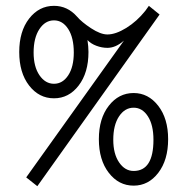

<svg xmlns="http://www.w3.org/2000/svg" viewBox="-20 -623 640 658"><path d="M490.2 -603 526.9 -573.2 107.9 15.1 69.8 -15.1 404.8 -483.9Q376.5 -459 348.1 -459Q329.1 -459 310.3 -466.1Q291.5 -473.1 279.8 -485.8Q283.2 -462.9 283.2 -444.8Q283.2 -373.5 249.5 -329.8Q215.8 -286.1 165 -286.1Q113.8 -286.1 79.8 -329.8Q45.9 -373.5 45.9 -444.8Q45.9 -515.6 79.8 -559.3Q113.8 -603 165 -603Q211.4 -603 244.1 -565.9Q259.8 -547.4 292.2 -526.1Q324.7 -504.9 348.1 -504.9Q376.5 -504.9 412.8 -527.3Q449.2 -549.8 478 -585.9ZM232.9 -442.9Q232.9 -493.7 213.9 -523.4Q194.8 -553.2 165 -553.2Q134.8 -553.2 115 -523.2Q95.2 -493.2 95.2 -442.9Q95.2 -394.5 115.2 -365.2Q135.3 -335.9 165 -335.9Q194.8 -335.9 213.9 -365Q232.9 -394 232.9 -442.9ZM438 -304.2Q488.3 -304.2 522.2 -260.5Q556.2 -216.8 556.2 -146Q556.2 -74.7 522.5 -30.8Q488.8 13.2 438 13.2Q386.7 13.2 352.8 -30.8Q318.8 -74.7 318.8 -146Q318.8 -216.8 352.8 -260.5Q386.7 -304.2 438 -304.2ZM438 -37.1Q505.9 -37.1 505.9 -144Q505.9 -194.8 486.8 -224.4Q467.8 -253.9 438 -253.9Q407.7 -253.9 387.9 -224.1Q368.2 -194.3 368.2 -144Q368.2 -95.7 388.2 -66.4Q408.2 -37.1 438 -37.1Z"/></svg>

Font: Compagnon Roman
Style: Regular
Weight: 400
Designer: Juliette Duhe, Lea Pradine
Foundry: Velvetyne Type Foundry
Version: Version 1.000;PS 001.000;hotconv 1.0.88;makeotf.lib2.5.64775